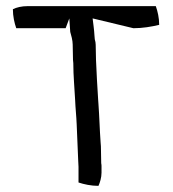

<svg xmlns="http://www.w3.org/2000/svg" viewBox="-20 -617 563 626"><path d="M22 -587C22 -564 27 -542 33 -525H194L206 -557L209 -513C212 -503 217 -485 217 -472C217 -456 218 -439 218 -422L219 -411C219 -369 223 -331 225 -290C226 -264 229 -238 230 -212C232 -172 233 -134 235 -93C235 -90 236 -78 236 -73V-22C254 -16 277 -11 301 -11C306 -22 311 -38 311 -54V-73C311 -77 311 -81 310 -85C310 -102 309 -123 309 -140L308 -153C305 -194 304 -237 301 -278L300 -292C297 -335 295 -379 293 -422C293 -439 292 -455 292 -471C292 -477 291 -482 289 -489L288 -501C287 -521 284 -539 282 -557L415 -525C445 -525 474 -530 499 -536C499 -559 494 -580 488 -597H70C51 -597 34 -593 22 -587Z"/></svg>

Font: SolarCharger
Style: 550
Weight: 400
Designer: Mew Too
Foundry: Cannot Into Space Fonts/KineticPlasma Fonts
Version: Version 1.100